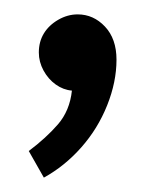

<svg xmlns="http://www.w3.org/2000/svg" viewBox="-20 -127 212 267"><path d="M88 -107Q74 -107 61 -99.5Q48 -92 41 -80.5Q34 -69 34 -54Q34 -41 40.5 -29Q47 -17 57.5 -9.5Q68 -2 80 -1Q77 27 60.5 46Q44 65 20 83L41 120Q70 104 93 78Q116 52 129 19.5Q142 -13 142 -44Q142 -73 126 -90Q110 -107 88 -107Z"/></svg>

Font: Catamaran Thin
Style: Regular
Weight: 400
Version: Version 2.000